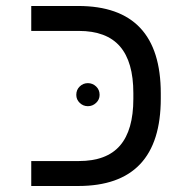

<svg xmlns="http://www.w3.org/2000/svg" viewBox="-20 -619 640 639"><path d="M515.1 -291Q515.1 0 240.2 0H84V-83H242.2Q335 -83 379.4 -134.5Q423.8 -186 423.8 -290V-309.1Q423.8 -413.1 379.2 -464.6Q334.5 -516.1 242.2 -516.1H84V-599.1H240.2Q515.1 -599.1 515.1 -308.1ZM233.9 -303.2Q233.9 -320.3 245.4 -331.3Q256.8 -342.3 272.5 -342.3Q288.1 -342.3 299.8 -331.3Q311.5 -320.3 311.5 -303.2Q311.5 -287.6 299.8 -276.6Q288.1 -265.6 272.5 -265.6Q256.8 -265.6 245.4 -276.6Q233.9 -287.6 233.9 -303.2Z"/></svg>

Font: Liberation Mono
Style: Regular
Weight: 400
Monospace: yes
Designer: Steve Matteson
Foundry: Ascender Corporation
Version: Version 2.1.5